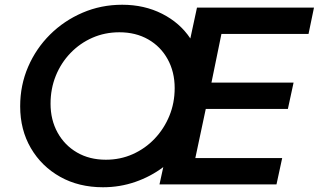

<svg xmlns="http://www.w3.org/2000/svg" viewBox="-20 -777 1343 809"><path d="M414 12Q312 12 233.5 -32Q155 -76 110 -153Q65 -230 65 -329Q65 -418 98.5 -495.5Q132 -573 191 -631.5Q250 -690 328 -723.5Q406 -757 495 -757Q588 -757 663 -719Q738 -681 782 -615L810 -745H1303L1280 -634H913L871 -429H1217L1193 -318H847L803 -111H1169L1145 0H652L668 -73Q615 -33 550 -10.5Q485 12 414 12ZM426 -104Q487 -104 539.5 -127.5Q592 -151 631.5 -192.5Q671 -234 693.5 -288.5Q716 -343 716 -406Q716 -474 686.5 -527.5Q657 -581 604.5 -611Q552 -641 483 -641Q422 -641 369.5 -618Q317 -595 277 -553.5Q237 -512 215 -457.5Q193 -403 193 -340Q193 -272 222.5 -218.5Q252 -165 304.5 -134.5Q357 -104 426 -104Z"/></svg>

Font: Plus Jakarta Display Medium
Style: Italic
Weight: 500
Italic angle: -12°
Designer: Gumpita Rahayu
Foundry: Tokotype Studio
Version: Version 1.000